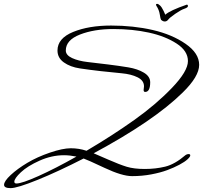

<svg xmlns="http://www.w3.org/2000/svg" viewBox="-20 -884 1049 992"><path d="M724 -438Q724 -438 722 -419Q722 -409 730 -409Q756 -409 756 -459Q756 -489 723.5 -508.5Q691 -528 643 -536Q595 -544 538 -551Q481 -558 433 -563.5Q385 -569 352.5 -584Q320 -599 320 -623Q320 -677 393 -705.5Q466 -734 565.5 -734Q665 -734 749.5 -715.5Q834 -697 892.5 -659Q951 -621 951 -568.5Q951 -516 868.5 -430Q786 -344 673.5 -264Q561 -184 427 -105Q388 -118 346 -118Q304 -118 238 -95.5Q172 -73 121 -42.5Q70 -12 35.5 20Q1 52 1 71Q1 88 35 88Q69 88 175 45Q281 2 412 -65Q430 -59 520.5 -16.5Q611 26 662.5 26Q714 26 761.5 17Q809 8 844 -5Q879 -18 907 -33Q935 -48 949 -61Q963 -74 963 -81Q963 -88 954.5 -88Q946 -88 939 -83Q883 -35 833.5 -23Q784 -11 728 -11Q672 -11 634.5 -22.5Q597 -34 539 -59.5Q481 -85 464 -92Q776 -260 924 -406Q1009 -489 1009 -549Q1009 -609 939 -657.5Q869 -706 769 -729Q669 -752 554 -752Q439 -752 358 -719Q277 -686 277 -623Q277 -585 310 -561.5Q343 -538 393 -530.5Q443 -523 500.5 -516.5Q558 -510 608 -505.5Q658 -501 691 -484.5Q724 -468 724 -438ZM311 -82Q340 -82 375 -75Q265 -13 179 25.5Q93 64 65 64Q54 64 54 55Q54 38 88 6Q122 -26 184.5 -54Q247 -82 311 -82ZM812 -782Q809 -786 805.5 -809.5Q802 -833 788 -854Q786 -858 786 -859Q786 -864 792 -864Q798 -864 807 -855.5Q816 -847 825 -828Q834 -809 834 -808Q858 -830 945 -860Q951 -860 951 -852.5Q951 -845 933 -839Q915 -833 886 -813Q857 -793 849.5 -783Q842 -773 831.5 -773Q821 -773 812 -782Z"/></svg>

Font: Mrs Saint Delafield
Style: Regular
Weight: 400
Designer: Alejandro Paul
Foundry: Alejandro Paul
Version: Version 1.000